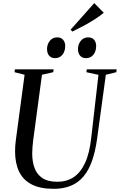

<svg xmlns="http://www.w3.org/2000/svg" viewBox="-20 -1180 755 1210"><path d="M647 -709 592 -306Q581 -226.5 560.2 -167Q539.5 -107.5 506.5 -68.2Q473.5 -29 427 -9.5Q380.5 10 318.5 10Q232.5 10 178.8 -18.2Q125 -46.5 100 -99.2Q75 -152 75 -225.5Q75 -242 76 -259.2Q77 -276.5 79.5 -294.5L135 -709L71.5 -725L74 -743H318L315.5 -725L244.5 -709L189.5 -299Q186.5 -276.5 184.8 -254.5Q183 -232.5 183 -212Q183 -161.5 197.8 -121.2Q212.5 -81 247.2 -57.8Q282 -34.5 342 -34.5Q400 -34.5 443.8 -63.2Q487.5 -92 516 -153.2Q544.5 -214.5 555 -312L600.5 -708.5L524.5 -725L527 -743H715L713 -725ZM326.5 -813.5Q303.5 -813.5 290 -828.8Q276.5 -844 276.5 -871.5Q276.5 -900.5 294 -922.5Q311.5 -944.5 340 -944.5Q365.5 -944.5 378.2 -928.8Q391 -913 391 -891Q391 -857 373.5 -835.2Q356 -813.5 326.5 -813.5ZM521.5 -813.5Q498.5 -813.5 485 -828.8Q471.5 -844 471.5 -871.5Q471.5 -900.5 489 -922.5Q506.5 -944.5 535 -944.5Q561 -944.5 573.5 -928.8Q586 -913 586 -891Q586 -857 568.8 -835.2Q551.5 -813.5 521.5 -813.5ZM436 -981 425 -993 574 -1160.5 634 -1099.5Q609 -1079 576.8 -1058.2Q544.5 -1037.5 508.2 -1018Q472 -998.5 436 -981Z"/></svg>

Font: Merriweather 144pt
Style: Italic
Weight: 400
Italic angle: -7.8°
Version: Version 2.101